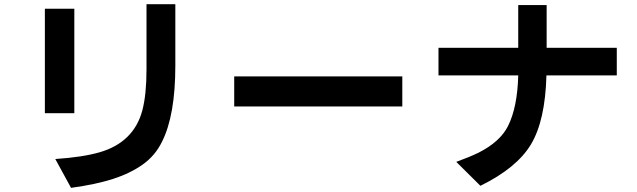

<svg xmlns="http://www.w3.org/2000/svg" viewBox="-20 -821 3040 917"><path d="M194.3 -280.3V-779.3H335V-280.3ZM244.1 -61.5Q375 -70.3 456.1 -93.8Q537.1 -117.2 588.4 -167.5Q639.6 -217.8 659.7 -293.5Q679.7 -369.1 679.7 -489.3V-800.8H817.4V-507.8Q817.4 -270.5 753.9 -144.5Q721.7 -78.1 662.1 -35.6Q602.5 6.8 521 33.2Q439.5 59.6 319.3 76.2Z M1098.6 -312.5V-456.1H1901.4V-312.5Z M2074.2 -460.9V-592.8H2455.1V-796.9H2590.8V-592.8H2925.8V-460.9H2589.8Q2584 -245.1 2516.1 -131.8Q2448.2 -18.6 2274.4 66.4L2159.2 -47.9Q2223.6 -71.3 2265.6 -91.8Q2368.2 -143.6 2406.2 -218.8Q2451.2 -308.6 2455.1 -460.9Z"/></svg>

Font: GenEi M Gothic v2 Bold
Style: Regular
Weight: 700
Version: Version 2.0